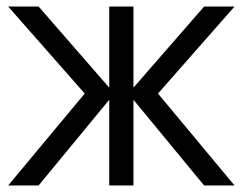

<svg xmlns="http://www.w3.org/2000/svg" viewBox="-20 -567 742 587"><path d="M5 0H98L314 -262V0H388V-262L604 0H697L463 -281L697 -547H604L388 -299V-547H314V-299L98 -547H5L239 -281Z"/></svg>

Font: Involve
Style: Regular
Weight: 400
Designer: Stefan Peev
Foundry: Context Ltd.
Version: Version 1.001